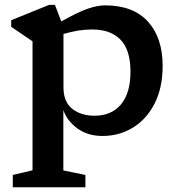

<svg xmlns="http://www.w3.org/2000/svg" viewBox="-20 -547 737 788"><path d="M330.5 171V221.5H32.5V171L113.5 152V-377.5Q104 -384 78.8 -401Q53.5 -418 26 -437V-464L181.5 -527H205.5L231.5 -459Q302 -498.5 341.5 -511.8Q381 -525 411 -525Q526.5 -525 587 -458.5Q647.5 -392 647.5 -277Q647.5 -186.5 614.5 -122Q581.5 -57.5 525.5 -23.2Q469.5 11 400.5 11Q340.5 11 298.2 -19.5Q256 -50 240 -95V152.5ZM515.5 -253Q515.5 -342.5 474.5 -384.2Q433.5 -426 358.5 -426Q300.5 -426 240.5 -407.5V-188.5Q240.5 -128.5 276.8 -100.2Q313 -72 368 -72Q437.5 -72 476.5 -118.5Q515.5 -165 515.5 -253Z"/></svg>

Font: Newsreader Caption Medium
Style: Regular
Weight: 500
Designer: Hugues Gentile
Foundry: Production Type
Version: Version 1.001